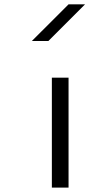

<svg xmlns="http://www.w3.org/2000/svg" viewBox="-20 -853 458 873"><path d="M215.8 0V-500H291.7V0ZM366.7 -833.3Q299.2 -765 200 -666.7H125L291.7 -833.3Z"/></svg>

Font: 0xA000-Squarish
Style: Squareish
Weight: 400
Version: Version 0.1